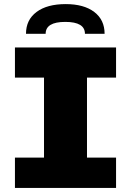

<svg xmlns="http://www.w3.org/2000/svg" viewBox="-20 -918 640 938"><path d="M53 0V-148H195V-539H53V-686H547V-539H405V-148H547V0ZM107 -753Q107 -821 158.5 -859.5Q210 -898 301 -898Q390 -898 440.5 -859.5Q491 -821 491 -753H395Q395 -782 371 -796.5Q347 -811 299 -811Q251 -811 227 -796.5Q203 -782 203 -753Z"/></svg>

Font: Chivo Mono Medium Black
Style: Regular
Weight: 900
Monospace: yes
Version: Version 1.008